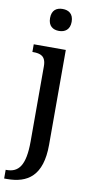

<svg xmlns="http://www.w3.org/2000/svg" viewBox="-119 -803 522 1085"><g transform="rotate(10 142.5 -260.5)"><path d="M149 -635C183 -635 211 -653 211 -698C211 -744 183 -761 149 -761C114 -761 87 -744 87 -698C87 -653 114 -635 149 -635ZM-11 240H5C123 240 206 187 206 8V-536H22V-492H26C67 -492 100 -483 100 -424V7C100 147 62 190 -5 190H-11Z"/></g></svg>

Font: Noto Serif Devanagari SemiCondensed Medium
Style: Regular
Weight: 500
Width: 4
Designer: Universal Thirst, Indian Type Foundry and the Monotype Design Team
Foundry: Monotype Imaging Inc.
Version: Version 2.004